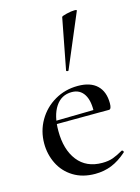

<svg xmlns="http://www.w3.org/2000/svg" viewBox="-114 -796 638 873"><g transform="rotate(-15 205.5 -359.5)"><path d="M35 -181Q35 -240 63.5 -289Q92 -338 141 -366.5Q190 -395 250 -395Q309 -395 340 -365.5Q371 -336 371 -281Q371 -253 359 -253H290Q294 -312 274.5 -343.5Q255 -375 216 -375Q167 -375 139.5 -333.5Q112 -292 112 -220Q112 -132 152.5 -80Q193 -28 268 -28Q297 -28 318 -35.5Q339 -43 367 -59H368Q371 -59 373.5 -55.5Q376 -52 374 -49Q338 -17 302 -2.5Q266 12 224 12Q165 12 122 -14.5Q79 -41 57 -85.5Q35 -130 35 -181ZM88 -267 312 -271V-253L89 -252ZM224 -472Q221 -472 218.5 -473.5Q216 -475 217 -476L263 -716Q264 -720 287 -725.5Q310 -731 325 -731Q336 -731 335 -727L228 -474Q228 -472 224 -472Z"/></g></svg>

Font: Cormorant Garamond Medium
Style: Regular
Weight: 500
Designer: Christian Thalmann (Catharsis Fonts)
Foundry: Catharsis Fonts
Version: Version 4.000